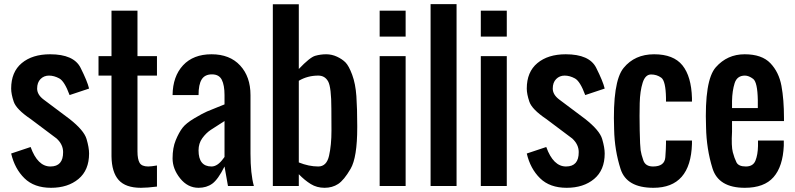

<svg xmlns="http://www.w3.org/2000/svg" viewBox="-20 -895 3826 924"><path d="M127.4 -187.5Q161.1 -93.8 222.7 -93.8Q284.2 -93.8 283.7 -163.1Q283.7 -199.7 252.4 -228.5L127.4 -322.3Q58.6 -368.7 46.1 -405.5Q33.7 -442.4 33.7 -468.8Q33.7 -548.8 84.7 -591.3Q135.7 -633.8 221.2 -633.8Q335 -633.8 367.7 -568.8Q400.4 -503.9 408.7 -468.8L314.9 -437.5Q290.5 -503.9 265.4 -517.6Q240.2 -531.2 215.8 -531.2Q191.4 -531.2 175 -514.6Q158.7 -498 158.7 -468.8Q158.7 -439.5 189.9 -416L314.9 -322.3Q384.3 -267.6 396.5 -226.1Q408.7 -184.6 408.7 -156.2Q408.7 -76.2 357.7 -33.7Q306.6 8.8 225.6 8.8Q144.5 8.8 97.7 -37.1Q50.8 -83 33.7 -156.2Z M658.2 8.8Q584.5 8.8 551 -28.8Q517.6 -66.4 516.6 -142.6V-531.2H454.1V-625H516.6V-843.8H641.6V-625H735.4V-531.2H641.6V-166.5Q641.6 -128.9 651.9 -111.3Q662.1 -93.8 693.4 -93.8Q707 -93.8 735.4 -98.6V2.9Q688.5 8.8 658.2 8.8Z M1060.5 -392.6V-437.5Q1060.5 -484.9 1047.4 -511Q1034.2 -537.1 1000 -537.1Q965.8 -537.1 950.7 -512.9Q935.5 -488.8 935.5 -437.5H810.5Q811.5 -527.3 860.8 -580.6Q910.2 -633.8 998 -633.8Q1085.9 -633.8 1135.7 -579.8Q1185.5 -525.9 1185.5 -437.5V-156.2Q1185.5 -58.6 1201.7 0H1077.1L1060.5 -93.8Q1029.3 -31.2 1001.7 -11.2Q974.1 8.8 935.5 8.8Q883.3 8.8 846.9 -36.6Q810.5 -82 810.5 -132.8Q810.5 -183.6 825.9 -220.7Q841.3 -257.8 858.4 -280Q875.5 -302.2 915.5 -325.9Q955.6 -349.6 976.1 -358.4Q996.6 -367.2 1026.4 -378.9Q1056.2 -390.6 1060.5 -392.6ZM998 -93.8Q1026.9 -93.8 1054.2 -131.3Q1059.6 -138.7 1060.5 -139.6V-312.5Q1052.7 -307.1 1034.7 -295.9Q1016.6 -284.7 994.1 -269.8Q971.7 -254.9 953.6 -230Q935.5 -205.1 935.5 -171.4Q935.5 -93.8 998 -93.8Z M1418 -56.6V0H1293V-874.5H1418V-563Q1471.2 -619.1 1497.1 -626.5Q1522.9 -633.8 1549.8 -633.8Q1576.7 -633.8 1601.6 -622.3Q1626.5 -610.8 1642.6 -594.7Q1658.7 -578.6 1674.8 -535.4Q1690.9 -492.2 1695.1 -432.4Q1699.2 -372.6 1699.2 -290V-281.7Q1699.2 -137.2 1667.2 -82.5Q1635.3 -27.8 1607.2 -9.5Q1579.1 8.8 1542 8.8Q1504.9 8.8 1475.6 -9.3Q1446.3 -27.3 1418 -56.6ZM1511.7 -531.2Q1460 -531.2 1418 -506.3V-113.3Q1466.3 -93.8 1511.7 -93.8Q1551.8 -93.8 1563.5 -145.3Q1575.2 -196.8 1575.2 -266.6L1574.7 -371.1Q1574.7 -475.1 1559.1 -503.2Q1543.5 -531.2 1511.7 -531.2Z M1807.1 0V-625H1932.1V0ZM1807.1 -718.8V-843.8H1932.1V-718.8Z M2052.2 0V-875H2177.2V0Z M2293.9 0V-625H2418.9V0ZM2293.9 -718.8V-843.8H2418.9V-718.8Z M2608.9 -187.5Q2642.6 -93.8 2704.1 -93.8Q2765.6 -93.8 2765.1 -163.1Q2765.1 -199.7 2733.9 -228.5L2608.9 -322.3Q2540 -368.7 2527.6 -405.5Q2515.1 -442.4 2515.1 -468.8Q2515.1 -548.8 2566.2 -591.3Q2617.2 -633.8 2702.6 -633.8Q2816.4 -633.8 2849.1 -568.8Q2881.8 -503.9 2890.1 -468.8L2796.4 -437.5Q2772 -503.9 2746.8 -517.6Q2721.7 -531.2 2697.3 -531.2Q2672.9 -531.2 2656.5 -514.6Q2640.1 -498 2640.1 -468.8Q2640.1 -439.5 2671.4 -416L2796.4 -322.3Q2865.7 -267.6 2877.9 -226.1Q2890.1 -184.6 2890.1 -156.2Q2890.1 -76.2 2839.1 -33.7Q2788.1 8.8 2707 8.8Q2626 8.8 2579.1 -37.1Q2532.2 -83 2515.1 -156.2Z M3310.1 -422.9V-406.2H3185.1V-423.8Q3183.6 -505.4 3162.4 -521Q3141.1 -536.6 3113.3 -536.6Q3085.4 -536.6 3072.8 -496.8Q3060.1 -457 3058.6 -398.9Q3057.1 -340.8 3058.6 -266.6Q3060.1 -192.4 3063 -172.1Q3065.9 -151.9 3076.2 -122.8Q3086.4 -93.8 3122.6 -93.8Q3178.7 -93.8 3181.9 -138.4Q3185.1 -183.1 3185.1 -203.6V-218.8H3310.1V-202.6Q3303.7 8.8 3124.5 8.8Q2995.6 8.8 2966.6 -81.5Q2937.5 -171.9 2935.5 -272Q2927.2 -502 2981 -567.9Q3034.7 -633.8 3127.9 -633.8Q3221.2 -633.8 3264.2 -580.6Q3307.1 -527.3 3310.1 -422.9Z M3502.9 -375H3627V-412.6Q3625.5 -499.5 3604.5 -515.4Q3583.5 -531.2 3564.9 -531.2Q3526.9 -531.2 3515.4 -494.6Q3503.9 -458 3502.9 -409.2ZM3564.5 8.8Q3438 8.8 3408.9 -84.7Q3379.9 -178.2 3377.9 -282.2Q3369.6 -508.8 3424.8 -571.3Q3480 -633.8 3563.5 -633.8Q3646.5 -633.8 3687.5 -590.8Q3728.5 -547.9 3740.7 -481.9Q3752.9 -416 3752.9 -327.1V-312.5H3502.9V-261.2Q3499 -191.4 3506.6 -162.6Q3514.2 -133.8 3524.2 -113.8Q3534.2 -93.8 3569.3 -93.8Q3604.5 -93.8 3615.7 -122.1Q3627 -150.4 3627.9 -192.4V-218.8H3752V-193.8Q3747.6 -93.8 3702.6 -42.5Q3657.7 8.8 3564.5 8.8Z"/></svg>

Font: Oswald-Regular
Style: Regular
Weight: 400
Designer: vernon adams
Foundry: vernon adams
Version: Version 2.002; ttfautohint (v0.92.18-e454-dirty) -l 8 -r 50 